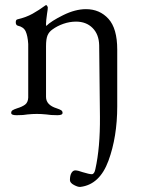

<svg xmlns="http://www.w3.org/2000/svg" viewBox="-20 -450 553 755"><path d="M255 258Q255 240 261 230Q267 220 276 220Q286 220 305 227Q331 235 341 235Q351 235 355 215Q374 130 373 10L370 -272Q369 -315 344 -340Q319 -365 279 -365Q254 -365 229.5 -356.5Q205 -348 186 -334Q173 -325 167 -311Q161 -297 161 -268V-69Q161 -37 203 -24Q215 -20 220.5 -16.5Q226 -13 226 -6Q226 3 206 3Q179 3 162 0Q142 -2 125 -2Q108 -2 88 0Q73 3 47 3H44Q24 3 24 -6Q24 -13 29.5 -16.5Q35 -20 47 -24Q67 -30 78.5 -38.5Q90 -47 91 -66V-277Q89 -309 81 -326.5Q73 -344 50 -349Q46 -350 44 -353.5Q42 -357 42 -362Q42 -373 49 -374Q83 -382 108 -396Q133 -410 159 -429L161 -430Q165 -430 168 -421Q168 -413 165 -396Q161 -368 161 -356Q161 -349 162 -348Q181 -367 228.5 -390.5Q276 -414 318 -414Q372 -414 406.5 -376Q441 -338 441 -255V-32Q441 88 406.5 182Q372 276 296 285Q287 286 271 277.5Q255 269 255 258Z"/></svg>

Font: EB Garamond
Style: Regular
Weight: 400
Designer: Georg Duffner and Octavio Pardo
Foundry: Georg Duffner
Version: Version 1.000; ttfautohint (v1.6)